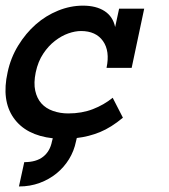

<svg xmlns="http://www.w3.org/2000/svg" viewBox="-37 -486 603 687"><path d="M402.8 -64.9Q360.8 -29.8 320.8 -13.4Q280.8 2.9 237.8 7.8L234.9 20Q228 54.2 210 83.5Q191.9 112.8 165.5 134.3Q139.2 155.8 105 168.5Q70.8 181.2 30.8 181.2L49.8 94.2Q92.8 94.2 117.4 74.7Q142.1 55.2 148.9 20L151.9 8.8Q55.2 -2 11.5 -64.5Q-32.2 -127 -9.8 -227.1Q1 -278.8 28.1 -323Q55.2 -367.2 91.1 -398.7Q127 -430.2 170.9 -448Q214.8 -465.8 259.8 -465.8Q307.1 -465.8 337.2 -446.3Q367.2 -426.8 375 -389.2L389.2 -455.1H479L434.1 -243.2H344.2Q356.9 -303.2 331.5 -339.1Q306.2 -375 252.9 -375Q231.9 -375 207.5 -366.5Q183.1 -357.9 159.7 -339.8Q136.2 -321.8 117.7 -293.9Q99.1 -266.1 90.8 -227.1Q83 -189 89.1 -161.4Q95.2 -133.8 111.1 -116Q127 -98.1 152.6 -89.1Q178.2 -80.1 207 -80.1Q255.9 -80.1 295.4 -95.5Q335 -110.8 366.2 -136.2Z"/></svg>

Font: Anonymous Pro
Style: Bold Italic
Weight: 700
Italic angle: -12°
Monospace: yes
Designer: Mark Simonson
Version: Version 1.003